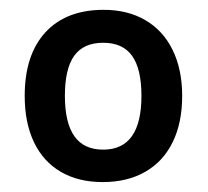

<svg xmlns="http://www.w3.org/2000/svg" viewBox="-20 -742 419 387"><path d="M187 -375Q138.2 -375 102.8 -395.5Q67.4 -416 48.6 -455.1Q29.8 -494.1 29.8 -548.8Q29.8 -631.3 71.5 -676.8Q113.3 -722.2 189 -722.2Q237.3 -722.2 272.9 -701.4Q308.6 -680.7 327.9 -641.4Q347.2 -602.1 347.2 -548.8Q347.2 -494.6 328.1 -455.6Q309.1 -416.5 272.9 -395.8Q236.8 -375 187 -375ZM188 -440.4Q265.1 -440.4 265.1 -548.8Q265.1 -603 246.3 -629.4Q227.5 -655.8 188 -655.8Q148.4 -655.8 129.6 -629.6Q110.8 -603.5 110.8 -548.8Q110.8 -494.6 129.9 -467.5Q148.9 -440.4 188 -440.4Z"/></svg>

Font: Viking Open Sans Light
Style: Bold
Weight: 600
Foundry: Ascender Corporation
Version: Version 2.001